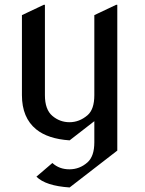

<svg xmlns="http://www.w3.org/2000/svg" viewBox="-20 -577 616 816"><path d="M275.9 19.5Q183.6 13.2 133.8 -27.3Q73.2 -76.7 73.2 -172.4V-512.7L166 -556.6H170.9V-172.4Q170.9 -111.3 202.6 -84.5Q234.4 -57.6 275.4 -57.6Q317.4 -57.6 352.1 -87.4Q380.9 -112.3 380.9 -172.4V-512.7L473.6 -556.6H478.5V63L275.9 219.7Q173.8 212.9 134.8 173.8L202.6 115.7Q231.9 142.6 274.9 142.6Q318.8 142.6 352.1 112.8Q380.9 86.9 380.9 27.8V-62Z"/></svg>

Font: Nova Cut
Style: Book
Weight: 400
Version: Version 2.000